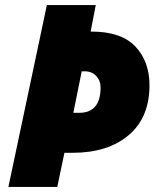

<svg xmlns="http://www.w3.org/2000/svg" viewBox="-20 -734 636 754"><path d="M164 -714H356L336 -610H339Q456 -610 511.5 -551.5Q567 -493 567 -399Q567 -272 485 -203Q403 -134 266 -134H233L205 0H13ZM292 -291Q332 -291 353.5 -315.5Q375 -340 375 -391Q375 -417 358 -435.5Q341 -454 312 -454H301L268 -291Z"/></svg>

Font: Noto Sans Display Black
Style: Italic
Weight: 900
Italic angle: -12°
Designer: Monotype Design team
Foundry: Monotype Imaging Inc.
Version: Version 1.000